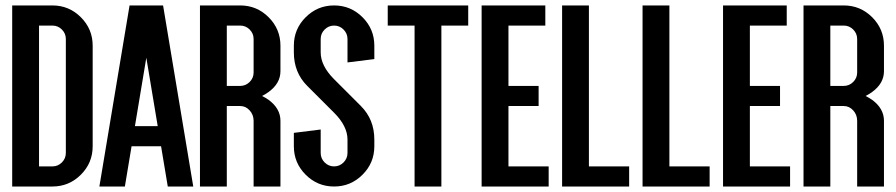

<svg xmlns="http://www.w3.org/2000/svg" viewBox="-20 -679 3263 699"><path d="M170.9 -659.2Q231.4 -659.2 274.4 -616.2Q317.4 -573.2 317.4 -512.7V-146.5Q317.4 -85.9 274.4 -43Q231.4 0 170.9 0H24.4V-659.2ZM219.7 -537.1Q219.7 -557.1 205.3 -571.5Q190.9 -585.9 170.9 -585.9H122.1V-73.2H170.9Q190.9 -73.2 205.3 -87.6Q219.7 -102.1 219.7 -122.1Z M512.7 -468.8 471.2 -219.7H554.2ZM459 -146.5 434.6 0H341.8L451.7 -659.2H573.7L683.6 0H590.8L566.4 -146.5Z M1001 0H903.3V-239.3Q903.3 -261.2 888.9 -277.1Q874.5 -293 854.5 -293H805.7V0H708V-659.2H854.5Q915 -659.2 958 -616.2Q1001 -573.2 1001 -512.7V-419.9Q1001 -375.5 958 -344.2Q946.8 -335.9 934.1 -329.6Q946.8 -323.2 958 -315.4Q1001 -283.7 1001 -239.3ZM903.3 -537.1Q903.3 -557.1 888.9 -571.5Q874.5 -585.9 854.5 -585.9H805.7V-366.2H854.5Q874.5 -366.2 888.9 -380.6Q903.3 -395 903.3 -415Z M1245.1 -170.9Q1245.1 -219.7 1196.3 -268.6L1098.6 -366.2Q1049.8 -415 1049.8 -488.3V-512.7Q1049.8 -573.2 1092.8 -616.2Q1135.7 -659.2 1196.3 -659.2Q1256.8 -659.2 1299.8 -616.2Q1342.8 -573.2 1342.8 -512.7V-463.9L1245.1 -451.7V-537.1Q1245.1 -557.1 1230.7 -571.5Q1216.3 -585.9 1196.3 -585.9Q1176.3 -585.9 1161.9 -571.5Q1147.5 -557.1 1147.5 -537.1V-488.3Q1147.5 -439.5 1196.3 -390.6L1293.9 -293Q1342.8 -244.1 1342.8 -170.9V-146.5Q1342.8 -85.9 1299.8 -43Q1256.8 0 1196.3 0Q1135.7 0 1092.8 -43Q1049.8 -85.9 1049.8 -146.5V-195.3L1147.5 -207.5V-122.1Q1147.5 -102.1 1161.9 -87.6Q1176.3 -73.2 1196.3 -73.2Q1216.3 -73.2 1230.7 -87.6Q1245.1 -102.1 1245.1 -122.1Z M1684.6 -659.2V-585.9H1586.9V0H1489.3V-585.9H1391.6V-659.2Z M1831.1 -73.2H1977.5V0H1733.4V-659.2H1965.3V-585.9H1831.1V-366.2H1940.9V-293H1831.1Z M2124 -73.2H2270.5V0H2026.4V-659.2H2124Z M2417 -73.2H2563.5V0H2319.3V-659.2H2417Z M2710 -73.2H2856.4V0H2612.3V-659.2H2844.2V-585.9H2710V-366.2H2819.8V-293H2710Z M3198.2 0H3100.6V-239.3Q3100.6 -261.2 3086.2 -277.1Q3071.8 -293 3051.8 -293H3002.9V0H2905.3V-659.2H3051.8Q3112.3 -659.2 3155.3 -616.2Q3198.2 -573.2 3198.2 -512.7V-419.9Q3198.2 -375.5 3155.3 -344.2Q3144 -335.9 3131.3 -329.6Q3144 -323.2 3155.3 -315.4Q3198.2 -283.7 3198.2 -239.3ZM3100.6 -537.1Q3100.6 -557.1 3086.2 -571.5Q3071.8 -585.9 3051.8 -585.9H3002.9V-366.2H3051.8Q3071.8 -366.2 3086.2 -380.6Q3100.6 -395 3100.6 -415Z"/></svg>

Font: Alegre Sans
Style: Regular
Weight: 400
Width: 3
Designer: GrandChaos9000
Version: Version 1.2.6 - August 1, 2014